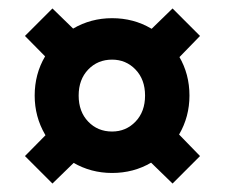

<svg xmlns="http://www.w3.org/2000/svg" viewBox="-20 -565 533 454"><path d="M245 -156Q195 -156 153 -180.5Q111 -205 86.5 -247Q62 -289 62 -339Q62 -390 86.5 -431.5Q111 -473 153 -497.5Q195 -522 245 -522Q296 -522 337.5 -497.5Q379 -473 403.5 -431.5Q428 -390 428 -339Q428 -289 403.5 -247Q379 -205 337.5 -180.5Q296 -156 245 -156ZM245 -254Q278 -254 300.5 -277.5Q323 -301 323 -339Q323 -377 300.5 -400.5Q278 -424 245 -424Q211 -424 188.5 -400.5Q166 -377 166 -339Q166 -301 188.5 -277.5Q211 -254 245 -254ZM112 -270 178 -203 104 -131 39 -196ZM388 -545 453 -480 381 -406 314 -473ZM178 -473 112 -406 39 -480 104 -545ZM453 -196 388 -131 314 -203 381 -270Z"/></svg>

Font: Maven Pro
Style: Bold
Weight: 700
Designer: Joe Prince
Foundry: Joe Prince
Version: Version 2.103